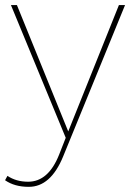

<svg xmlns="http://www.w3.org/2000/svg" viewBox="-33 -537 509 751"><path d="M77.1 173.8Q156.2 173.8 198.2 67.9L224.1 2L9.8 -517.1H33.2L233.9 -22.9L432.1 -517.1H456.1L213.9 75.2Q165 194.3 79.1 193.8Q23.9 193.8 -13.2 168L-3.9 150.9Q30.3 173.8 77.1 173.8Z"/></svg>

Font: Montserrat-Hairline
Style: Regular
Weight: 250
Designer: Julieta Ulanovsky
Foundry: Julieta Ulanovsky
Version: Version 1.000;PS 002.000;hotconv 1.0.70;makeotf.lib2.5.58329